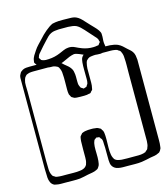

<svg xmlns="http://www.w3.org/2000/svg" viewBox="-143 -1083 1080 1241"><g transform="rotate(-15 397.0 -462.5)"><path d="M237 47Q215 49 188 48.5Q161 48 138 48Q124 48 109 48Q94 48 80 45Q77 44 73 43.5Q69 43 66 42Q50 34 43 18.5Q36 3 35 -13Q34 -27 34 -41.5Q34 -56 33 -70V-532Q33 -547 33 -571Q33 -595 33 -618.5Q33 -642 33 -657Q33 -667 33 -677.5Q33 -688 36 -697Q37 -699 38.5 -702Q40 -705 41 -707Q43 -709 44 -712Q45 -715 46 -716Q48 -718 50.5 -720Q53 -722 55 -723Q57 -725 59.5 -726.5Q62 -728 64 -729Q74 -734 86 -735Q98 -736 109 -736H205Q222 -736 241 -735Q260 -734 276 -729Q293 -724 304.5 -714Q316 -704 328 -692Q336 -685 345 -678Q354 -671 361 -663Q368 -655 373 -645.5Q378 -636 379 -625Q382 -611 382 -596Q382 -581 382 -567Q382 -559 382.5 -550.5Q383 -542 386 -535Q388 -532 389.5 -527Q391 -522 393 -520Q395 -518 398 -516.5Q401 -515 403 -514Q404 -513 406.5 -511Q409 -509 410 -509Q414 -509 420 -512Q422 -513 425.5 -513.5Q429 -514 430 -515Q432 -517 433.5 -520Q435 -523 436 -525Q438 -527 439.5 -529.5Q441 -532 442 -535Q444 -541 444.5 -549Q445 -557 445 -564Q445 -587 444.5 -619.5Q444 -652 446 -674Q447 -682 448.5 -690.5Q450 -699 454 -706Q459 -715 468 -721.5Q477 -728 487 -732Q495 -734 503 -734.5Q511 -735 519 -735Q533 -736 547 -736Q561 -736 575 -736Q593 -736 611 -736Q629 -736 647 -735Q660 -734 673 -731.5Q686 -729 698 -724Q713 -717 725.5 -706Q738 -695 749 -684Q757 -677 765.5 -669.5Q774 -662 780 -653Q788 -641 790.5 -627Q793 -613 794 -599V-63Q794 -51 793.5 -39Q793 -27 791 -15Q790 -12 790 -9Q790 -6 788 -4Q787 0 783 6Q779 12 776 15Q773 18 767 20Q754 27 740 29.5Q726 32 712 34Q697 37 682 40.5Q667 44 651 46Q629 49 604 48.5Q579 48 556 48Q540 48 524.5 48Q509 48 494 45Q491 44 487 43Q483 42 480 41Q459 32 451 12Q448 4 447.5 -4.5Q447 -13 446 -20Q445 -43 445.5 -74.5Q446 -106 444 -128Q444 -136 443.5 -145Q443 -154 440 -161Q439 -163 437 -165.5Q435 -168 433 -169Q431 -175 427 -178Q426 -180 422 -180Q418 -180 416 -180Q412 -182 408 -182Q407 -181 405 -179.5Q403 -178 401 -177Q399 -176 396.5 -174Q394 -172 392 -170Q391 -169 390 -165.5Q389 -162 388 -160Q385 -153 384 -145Q383 -137 382 -129Q381 -107 382 -81.5Q383 -56 381 -33Q380 -23 378 -12.5Q376 -2 369 7Q368 8 366.5 10.5Q365 13 363 15Q362 17 358.5 18Q355 19 353 21Q339 28 323.5 30.5Q308 33 292 36Q279 39 265 42Q251 45 237 47ZM606 0Q623 0 641 0Q659 0 675 -4Q678 -6 681.5 -6.5Q685 -7 688 -8Q690 -10 692.5 -12.5Q695 -15 696 -16Q703 -20 705 -24Q707 -26 707.5 -29Q708 -32 709 -34Q714 -44 715 -54.5Q716 -65 717 -76V-532Q717 -555 717.5 -581.5Q718 -608 716 -630Q716 -641 714 -651.5Q712 -662 707 -672Q705 -678 702 -681Q699 -685 693 -687L684 -694Q682 -695 678.5 -695.5Q675 -696 672 -697Q657 -700 641.5 -700Q626 -700 611 -700Q589 -700 568 -700.5Q547 -701 525 -699Q518 -698 509 -697Q500 -696 494 -692Q491 -691 488 -688Q485 -685 483 -683Q482 -682 480 -680.5Q478 -679 477 -677Q476 -675 475 -672Q474 -669 473 -667Q470 -657 469 -647.5Q468 -638 467 -628V-532Q467 -523 466 -514Q465 -505 463 -497Q462 -495 462 -491.5Q462 -488 460 -486Q459 -484 456.5 -482Q454 -480 452 -478Q448 -471 444 -469Q440 -467 434 -467Q421 -463 402 -463Q390 -463 377 -463Q364 -463 352 -464Q348 -465 344.5 -465Q341 -465 338 -466Q335 -467 332 -469Q329 -471 327 -472Q326 -473 323.5 -474Q321 -475 320 -476Q316 -480 314 -486Q313 -489 311 -491.5Q309 -494 308 -497Q306 -505 305.5 -514Q305 -523 305 -531Q305 -554 305.5 -583.5Q306 -613 304 -635Q304 -657 294 -676Q293 -678 291.5 -681Q290 -684 288 -685Q287 -687 283.5 -688.5Q280 -690 278 -691Q269 -696 258.5 -697.5Q248 -699 237 -700H151Q138 -700 124.5 -700Q111 -700 98 -698Q94 -697 88 -695Q82 -693 78 -691Q75 -689 70.5 -684Q66 -679 64 -675Q62 -673 61.5 -669Q61 -665 59 -663Q53 -644 54 -623Q55 -602 55 -583V-162Q55 -140 55 -114.5Q55 -89 56 -66Q56 -55 58 -45Q60 -35 65 -25Q67 -23 68 -20Q69 -17 71 -15Q72 -14 74.5 -13Q77 -12 78 -11Q80 -10 83 -8Q86 -6 89 -4Q92 -3 95 -3Q98 -3 101 -2Q115 0 130 0Q145 0 160 0Q183 0 206 0.5Q229 1 251 -2Q264 -3 276.5 -9Q289 -15 296 -27Q298 -29 298 -31.5Q298 -34 299 -35Q303 -46 304 -56Q305 -66 305 -76Q305 -99 305 -131.5Q305 -164 306 -186Q307 -193 308 -201.5Q309 -210 312 -217Q314 -219 316.5 -221.5Q319 -224 321 -227L326 -233Q328 -234 331 -235Q334 -236 336 -237Q344 -240 352 -241Q360 -242 368 -243Q379 -243 391 -243.5Q403 -244 413 -242Q418 -241 422.5 -241Q427 -241 431 -239Q434 -238 437 -236.5Q440 -235 443 -233Q445 -232 447 -231.5Q449 -231 450 -229Q452 -228 453.5 -224.5Q455 -221 456 -219Q461 -215 462 -210Q465 -203 465.5 -194.5Q466 -186 467 -178Q468 -156 467 -126.5Q466 -97 467 -74Q468 -63 469.5 -52Q471 -41 476 -30Q478 -28 479 -25Q480 -22 481 -20Q489 -10 502.5 -6Q516 -2 529 -1Q547 0 566 0Q585 0 606 0ZM574 -698Q552 -698 531.5 -700.5Q511 -703 491 -710Q478 -715 466 -720.5Q454 -726 442 -731Q434 -734 425 -737Q416 -740 407 -740Q400 -739 391.5 -736.5Q383 -734 375 -731Q362 -726 349.5 -719.5Q337 -713 324 -708Q306 -701 288 -699.5Q270 -698 251 -698Q243 -698 234 -698.5Q225 -699 217 -702Q209 -705 202 -710Q195 -715 187 -719Q177 -723 167 -729Q165 -730 162 -731Q159 -732 157 -734Q156 -736 154.5 -738.5Q153 -741 151 -743Q150 -745 148 -747.5Q146 -750 145 -752Q144 -755 145 -759Q146 -763 146 -766Q148 -783 157.5 -798.5Q167 -814 176 -827Q187 -844 201.5 -859Q216 -874 230 -889Q250 -912 276 -934Q302 -956 324 -966Q335 -969 345.5 -970Q356 -971 366 -972Q381 -973 396 -972.5Q411 -972 425 -972Q437 -972 450 -971.5Q463 -971 474 -968Q497 -961 518.5 -938.5Q540 -916 558 -896Q569 -884 581 -872Q593 -860 603 -846Q605 -842 608.5 -836.5Q612 -831 613 -826Q614 -824 614 -820.5Q614 -817 614 -815Q615 -801 613.5 -787Q612 -773 613 -759Q614 -751 615.5 -743Q617 -735 616 -727Q616 -725 616.5 -722Q617 -719 616 -717Q614 -713 610 -711Q606 -706 601 -702Q600 -701 597.5 -701Q595 -701 593 -701ZM566 -815 515 -872Q505 -883 494.5 -893Q484 -903 471 -910Q458 -916 444 -917.5Q430 -919 416 -920H354Q341 -919 327 -917.5Q313 -916 301 -910Q288 -904 277.5 -893.5Q267 -883 257 -872Q242 -856 227.5 -840Q213 -824 199 -807Q197 -805 194.5 -802Q192 -799 190 -796Q188 -794 187 -790.5Q186 -787 185 -784Q184 -783 183 -780.5Q182 -778 182 -776Q182 -774 184.5 -770.5Q187 -767 188 -765Q190 -764 191 -761.5Q192 -759 193 -758Q195 -757 198 -756Q201 -755 203 -754Q213 -751 222.5 -750.5Q232 -750 242 -751Q263 -752 282 -756.5Q301 -761 320 -769Q334 -775 350 -782Q366 -789 382 -790Q405 -792 426 -781.5Q447 -771 468 -763Q503 -750 540 -751Q554 -751 567 -754Q569 -754 571.5 -754Q574 -754 575 -755Q577 -757 579 -759.5Q581 -762 582 -764Q583 -766 585.5 -768.5Q588 -771 589 -772Q589 -774 588 -777.5Q587 -781 586 -783Q585 -785 585 -788Q585 -791 583 -793Q581 -798 576 -804Q571 -810 566 -815Z"/></g></svg>

Font: Rubik Vinyl
Style: Regular
Weight: 400
Designer: Hubert and Fischer, NaN
Foundry: Hubert and Fischer, NaN
Version: Version 2.200